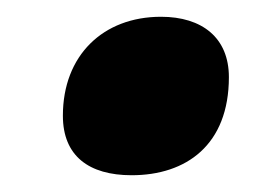

<svg xmlns="http://www.w3.org/2000/svg" viewBox="-20 -468 324 229"><path d="M137 -259C202 -259 253 -295 253 -376C253 -423 221 -448 172 -448C103 -448 55 -402 55 -330C55 -282 86 -259 137 -259Z"/></svg>

Font: Noto Sans UI SemiCondensed Black
Style: Italic
Weight: 900
Width: 4
Italic angle: -372°
Designer: Monotype Design Team
Foundry: Monotype Imaging Inc.
Version: Version 1.901